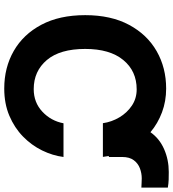

<svg xmlns="http://www.w3.org/2000/svg" viewBox="24 -812 799 886"><g transform="rotate(90 423.0 -369.5)"><path d="M704.9 -472.7H700.3Q702.8 -459.2 704.5 -445.3H549Q543.3 -485.4 522.2 -521.1Q501.1 -556.8 468 -579Q435 -601.2 392.8 -601.2Q308.2 -601.2 257.3 -539.2Q206.3 -477.3 206.3 -363.6Q206.3 -247.2 257.6 -186.6Q308.9 -126.1 391.7 -126.1Q453.1 -126.1 495.7 -165.8Q538.4 -205.6 549.4 -263.5H704.9Q698.5 -213.4 674.7 -164.8Q650.9 -116.1 610.6 -76.7Q570.3 -37.3 514.7 -13.7Q459.2 9.9 389.2 9.9Q291.9 9.9 215.4 -34.1Q138.8 -78.1 94.6 -161.6Q50.4 -245 50.4 -363.6Q50.4 -482.6 95.2 -566.1Q139.9 -649.5 216.6 -693.4Q293.3 -737.2 389.2 -737.2Q447.8 -737.2 498.9 -718Q550.1 -698.9 590.6 -664.8Q619.7 -706.3 668.7 -727.8Q717.7 -749.3 774.1 -749.3Q793 -749.3 810 -748.8Q827.1 -748.2 846.2 -745V-622.9Q837.7 -623.2 824.8 -623.9Q811.8 -624.6 803.3 -624.6Q780.5 -624.6 757.8 -616.3Q735.1 -608 720 -588.1Q704.9 -568.2 704.9 -533.7Z"/></g></svg>

Font: Inter Zeller
Style: Bold
Weight: 700
Designer: Rasmus Andersson; Joe Bland
Foundry: zeller
Version: Version 3.015;git-dec3a8cb1